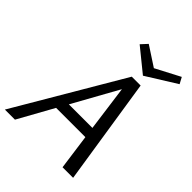

<svg xmlns="http://www.w3.org/2000/svg" viewBox="-245 -990 1118 1118"><g transform="rotate(45 314.0 -431.5)"><path d="M440 -218H199L78 0H-5L382 -658H455L557 0H470ZM431 -285 393 -566 237 -285ZM610 -824 424 -708 281 -824 317 -863 438 -784 589 -863Z"/></g></svg>

Font: Ysabeau Medium
Style: Italic
Weight: 500
Italic angle: -12°
Designer: Christian Thalmann (Catharsis Fonts)
Version: Version 0.003